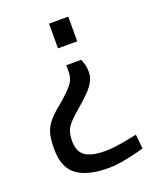

<svg xmlns="http://www.w3.org/2000/svg" viewBox="-132 -580 707 862"><g transform="rotate(-20 221.5 -149.5)"><path d="M287 -298Q292 -288 296.5 -272Q301 -256 301 -236Q301 -212 289.5 -190.5Q278 -169 257.5 -148Q237 -127 210 -104Q174 -74 155.5 -54Q137 -34 130.5 -15Q124 4 124 31Q124 82 154.5 103Q185 124 250 124Q271 124 299 120.5Q327 117 355 111.5Q383 106 403 102L410 170Q387 177 357 184Q327 191 296 196Q265 201 239 201Q138 201 87 163.5Q36 126 36 37Q36 -6 43 -34Q50 -62 70 -87Q90 -112 129 -143Q173 -180 194.5 -206Q216 -232 216 -264V-298ZM299 -500V-382H207V-500Z"/></g></svg>

Font: Cairo Medium
Style: Regular
Weight: 500
Designer: Mohamed Gaber, Accademia di Belle Arti di Urbino
Foundry: Kief Type Foundry, Accademia di Belle Arti di Urbino
Version: Version 3.117